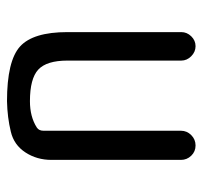

<svg xmlns="http://www.w3.org/2000/svg" viewBox="-35 -535 570 540"><g transform="rotate(-90 250.0 -265.0)"><path d="M70.3 -41V-405.3Q70.3 -446.3 91.3 -478.5Q112.3 -510.7 149.4 -519.5Q189.5 -529.3 235.4 -530.3Q348.6 -530.3 389.2 -493.7Q429.7 -457 429.7 -360.4V-40Q429.7 -24.4 418 -12.2Q406.2 0 390.1 0Q374 0 361.8 -12.2Q349.6 -24.4 349.6 -40V-360.4Q349.6 -418.9 324.2 -442.4Q298.8 -465.8 235.4 -465.8Q191.4 -465.8 161.1 -446.3Q152.3 -440.4 152.3 -427.7V-41Q152.3 -24.4 140.1 -12.2Q127.9 0 110.8 0Q93.8 0 82 -12.2Q70.3 -24.4 70.3 -41Z"/></g></svg>

Font: Rounded-X Mgen+ 1mn regular
Style: Regular
Weight: 400
Designer: [Source Han Sans]
Ryoko NISHIZUKA  (kana & ideographs); Paul D. Hunt (Latin, Greek & Cyrillic); Wenlong ZHANG  (bopomofo
Version: Version 1.059.20150602